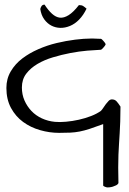

<svg xmlns="http://www.w3.org/2000/svg" viewBox="-20 -568 563 835"><path d="M428.7 -28.3Q394.5 -15.6 370.6 -7.8Q346.7 0 326.7 3.9Q306.6 7.8 286.1 8.8Q265.6 9.8 237.3 9.8Q195.3 9.8 154.3 -2Q113.3 -13.7 80.6 -37.6Q47.9 -61.5 27.8 -98.6Q7.8 -135.7 7.8 -185.5Q7.8 -225.6 26.9 -257.8Q45.9 -290 76.7 -313.5Q107.4 -336.9 146.5 -354Q185.5 -371.1 226.6 -380.9Q267.6 -390.6 306.6 -395.5Q345.7 -400.4 376 -400.4H384.8Q389.6 -400.4 397 -399.9Q404.3 -399.4 410.2 -399.4H418.9Q419.9 -399.4 422.9 -397Q425.8 -394.5 428.7 -391.1Q431.6 -387.7 434.1 -384.8Q436.5 -381.8 437.5 -379.9Q437.5 -378.9 438.5 -378.9V-377L439.5 -376Q439.5 -375 439 -374.5Q438.5 -374 438.5 -373Q437.5 -372.1 437.5 -371.1Q436.5 -369.1 434.1 -366.2Q431.6 -363.3 428.7 -359.9Q425.8 -356.4 422.9 -354Q419.9 -351.6 418.9 -351.6Q394.5 -350.6 359.4 -347.7Q324.2 -344.7 286.1 -337.4Q248 -330.1 210.4 -318.8Q172.9 -307.6 143.1 -290Q113.3 -272.5 94.2 -247.6Q75.2 -222.7 75.2 -187.5Q75.2 -157.2 86.4 -131.3Q97.7 -105.5 116.7 -85.4Q135.7 -65.4 162.1 -53.2Q188.5 -41 218.8 -38.1Q239.3 -36.1 267.1 -38.6Q294.9 -41 323.2 -47.4Q351.6 -53.7 376.5 -63.5Q401.4 -73.2 418.9 -85.9Q423.8 -90.8 429.2 -99.1Q434.6 -107.4 440.4 -115.2Q446.3 -123 452.6 -129.4Q459 -135.7 466.8 -135.7Q479.5 -135.7 487.3 -127Q495.1 -118.2 503.9 -104.5V-100.6Q503.9 -66.4 502.9 -39.6Q502 -12.7 500.5 11.2Q499 35.2 497.6 57.6Q496.1 80.1 495.1 105Q494.1 129.9 494.1 160.2Q494.1 190.4 495.1 228.5Q492.2 234.4 485.4 237.8Q478.5 241.2 470.7 243.7Q462.9 246.1 456.1 246.6Q449.2 247.1 447.3 247.1Q443.4 247.1 436 244.1Q428.7 241.2 428.7 238.3ZM155.3 -528.3Q155.3 -532.2 159.7 -540Q164.1 -547.9 173.8 -547.9Q189.5 -523.4 206.1 -508.3Q222.7 -493.2 240.2 -491.2Q257.8 -489.3 278.3 -502Q298.8 -514.6 323.2 -545.9Q335 -545.9 341.3 -542Q347.7 -538.1 356.4 -530.3Q342.8 -502 324.2 -482.9Q305.7 -463.9 284.2 -455.1Q262.7 -446.3 242.2 -446.8Q221.7 -447.3 203.6 -456.5Q185.5 -465.8 172.4 -483.9Q159.2 -502 155.3 -528.3Z"/></svg>

Font: Swanky and Moo Moo Cyrillic
Style: Regular
Weight: 400
Designer: Kimberly Geswein; Denis Ignatov
Foundry: Kimberly Geswein; Denis Ignatov
Version: Version 1.003 June 27, 2018